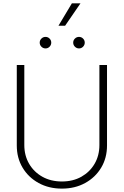

<svg xmlns="http://www.w3.org/2000/svg" viewBox="-20 -1115 738 1145"><path d="M349.1 9.8Q271 9.8 210.2 -23.7Q149.4 -57.1 114.7 -115.2Q80.1 -173.3 80.1 -247.6V-727.5H125V-250Q125 -187.5 153.6 -138.4Q182.1 -89.4 232.7 -61Q283.2 -32.7 349.1 -32.7Q415 -32.7 465.3 -61Q515.6 -89.4 544.2 -138.4Q572.8 -187.5 572.8 -250V-727.5H618.2V-247.6Q618.2 -173.3 583.5 -115.2Q548.8 -57.1 488 -23.7Q427.2 9.8 349.1 9.8ZM451.2 -826.2Q437 -826.2 426.8 -836.4Q416.5 -846.7 416.5 -860.8Q416.5 -875 426.8 -885Q437 -895 451.2 -895Q465.3 -895 475.3 -885Q485.4 -875 485.4 -860.8Q485.4 -846.7 475.3 -836.4Q465.3 -826.2 451.2 -826.2ZM251.5 -826.2Q237.3 -826.2 227.1 -836.4Q216.8 -846.7 216.8 -860.8Q216.8 -875 227.1 -885Q237.3 -895 251.5 -895Q265.6 -895 275.6 -885Q285.6 -875 285.6 -860.8Q285.6 -846.7 275.6 -836.4Q265.6 -826.2 251.5 -826.2ZM328.6 -961.4 408.7 -1095.2H460L368.2 -961.4Z"/></svg>

Font: Inter 24pt ExtraLight
Style: Regular
Weight: 250
Designer: Rasmus Andersson
Foundry: rsms
Version: Version 4.001;git-66647c0bb